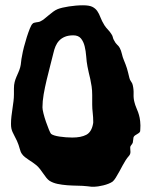

<svg xmlns="http://www.w3.org/2000/svg" viewBox="-20 -694 574 733"><path d="M515.1 -192.9Q513.7 -189 510.5 -186.5Q507.3 -184.1 503.4 -181.9Q499.5 -179.7 495.8 -177.2Q492.2 -174.8 490.2 -170.9Q489.3 -169.4 488.8 -162.6Q488.3 -155.8 486.8 -148.9Q484.4 -143.6 480.7 -139.6Q477.1 -135.7 477.1 -130.9Q477.1 -127 477.5 -122.8Q478 -118.7 478 -113.8Q478 -105 471.9 -98.4Q465.8 -91.8 459 -81.1Q454.6 -74.2 448.2 -62.5Q441.9 -50.8 435.3 -38.6Q428.7 -26.4 422.1 -15.9Q415.5 -5.4 410.2 -1Q404.3 3.4 394.5 7.3Q384.8 11.2 374.3 13.7Q363.8 16.1 354.5 17.6Q345.2 19 339.8 19Q334.5 19 328.4 18.8Q322.3 18.6 314 17.1Q295.9 15.1 275.9 14.9Q255.9 14.6 236.6 13.2Q217.3 11.7 199.7 8.1Q182.1 4.4 168.9 -3.9Q163.1 -7.8 157.2 -15.1Q151.4 -22.5 145.5 -31Q139.6 -39.6 133.1 -48.1Q126.5 -56.6 119.1 -63Q112.3 -68.8 104.5 -74Q96.7 -79.1 89.4 -84Q82 -88.9 75.2 -94.2Q68.4 -99.6 64 -106Q58.6 -112.8 55.2 -126.5Q51.8 -140.1 44.9 -155.8Q39.1 -168 34.9 -175.8Q30.8 -183.6 27.8 -190.2Q24.9 -196.8 23.4 -203.9Q22 -210.9 22 -221.2Q22 -235.4 23.7 -250Q25.4 -264.6 27.6 -279.1Q29.8 -293.5 31.5 -307.4Q33.2 -321.3 33.2 -334V-356Q33.2 -370.1 35.9 -380.6Q38.6 -391.1 42.5 -400.1Q46.4 -409.2 50.3 -418Q54.2 -426.8 57.1 -437Q59.6 -446.3 60.5 -457.5Q61.5 -468.8 64 -480Q66.4 -495.1 71.5 -514.9Q76.7 -534.7 82.5 -553Q88.4 -571.3 94 -585.2Q99.6 -599.1 104 -603Q106.4 -606 109.9 -606.9Q113.3 -607.9 117.4 -608.6Q121.6 -609.4 126 -609.9Q130.4 -610.4 134.8 -612.8Q142.1 -616.2 149.9 -622.6Q157.7 -628.9 165.8 -635.7Q173.8 -642.6 182.4 -648.9Q190.9 -655.3 200.2 -659.2Q207.5 -662.1 218.8 -664.8Q230 -667.5 242.9 -669.4Q255.9 -671.4 269.8 -672.6Q283.7 -673.8 296.9 -673.8Q320.3 -673.8 332.3 -668Q344.2 -662.1 351.3 -651.9Q358.4 -641.6 363.5 -627.7Q368.7 -613.8 378.9 -597.2Q384.3 -588.9 392.1 -580.8Q399.9 -572.8 405.8 -563Q409.7 -557.6 410.9 -551.3Q412.1 -544.9 416 -539.1Q420.4 -529.8 427.2 -523.4Q434.1 -517.1 437 -511.2Q442.4 -501.5 445.3 -488.3Q448.2 -475.1 453.1 -463.9Q456.5 -455.1 459.5 -447.8Q462.4 -440.4 464.6 -433.1Q466.8 -425.8 469 -417Q471.2 -408.2 474.1 -396Q475.6 -389.2 480.5 -382.6Q485.4 -376 486.8 -369.1Q490.7 -352.5 490 -335.4Q489.3 -318.4 493.2 -304.2Q496.1 -292.5 500 -283.7Q503.9 -274.9 507.3 -265.4Q510.7 -255.9 513.2 -244.1Q515.6 -232.4 516.1 -214.8Q516.1 -207.5 515.6 -200.9Q515.1 -194.3 515.1 -192.9ZM335 -220.2Q335.9 -222.7 335.9 -225.3Q335.9 -228 335.9 -231Q335.9 -246.1 334 -262.9Q332 -279.8 332 -294.9V-331.1Q332 -349.1 329.8 -364Q327.6 -378.9 324.7 -392.1Q321.8 -405.3 318.8 -417Q315.9 -428.7 314 -439.9Q310.5 -458 309.1 -478.8Q307.6 -499.5 303.2 -517.3Q298.8 -535.2 289.1 -547.1Q279.3 -559.1 259.8 -559.1Q241.2 -559.1 228 -553.7Q214.8 -548.3 206.1 -539.1Q197.3 -529.8 192.1 -517.6Q187 -505.4 184.1 -492.2Q178.7 -469.7 171.6 -442.9Q164.6 -416 158 -388.4Q151.4 -360.8 146.7 -334Q142.1 -307.1 142.1 -284.2Q142.1 -276.4 146 -260.7Q149.9 -245.1 155.5 -229Q161.1 -212.9 166.5 -199.7Q171.9 -186.5 174.8 -183.1Q178.7 -179.7 187.3 -177Q195.8 -174.3 207.3 -172.6Q218.8 -170.9 231.4 -169.9Q244.1 -168.9 255.9 -168.9Q289.1 -168.9 309.1 -179.2Q329.1 -189.5 335 -220.2Z"/></svg>

Font: Freckle Face
Style: Regular
Weight: 400
Designer: Astigmatic (AOETI)
Foundry: Astigmatic (AOETI)
Version: Version 1.000